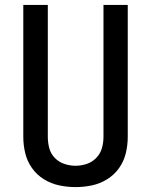

<svg xmlns="http://www.w3.org/2000/svg" viewBox="-20 -755 616 783"><path d="M288 8Q322 8 355 1Q388 -6 417 -24Q446 -42 465.5 -69.5Q485 -97 493 -130Q501 -163 501 -197V-735H402V-197Q402 -173 395.5 -150.5Q389 -128 372.5 -111Q356 -94 333.5 -86.5Q311 -79 288 -79Q265 -79 242.5 -86.5Q220 -94 203.5 -111Q187 -128 181 -150.5Q175 -173 175 -197V-735H75V-197Q75 -163 83 -130Q91 -97 110.5 -69.5Q130 -42 159 -24Q188 -6 221.5 1Q255 8 288 8Z"/></svg>

Font: Iosevka Sparkle Medium
Style: Regular
Weight: 500
Designer: Belleve Invis
Foundry: Belleve Invis
Version: Version 4.5.0; ttfautohint (v1.8.3)